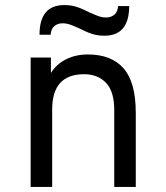

<svg xmlns="http://www.w3.org/2000/svg" viewBox="-20 -738 656 758"><path d="M516 -293V0H431V-304Q431 -377 398.5 -411Q366 -445 312 -445Q186 -445 186 -306V0H101V-511H181V-450Q203 -485 241 -504Q279 -523 327 -523Q420 -523 468 -468Q516 -413 516 -293ZM295 -625Q271 -636 256.5 -641Q242 -646 227 -646Q207 -646 194 -634.5Q181 -623 180 -601H136Q136 -718 234 -718Q260 -718 282 -711Q304 -704 331 -690Q355 -679 369.5 -674Q384 -669 399 -669Q419 -669 432 -680.5Q445 -692 446 -714H490Q490 -597 392 -597Q366 -597 344 -604Q322 -611 295 -625Z"/></svg>

Font: Overpass Mono
Style: Regular
Weight: 400
Monospace: yes
Designer: Delve Withrington, Dave Bailey
Foundry: Delve Fonts
Version: Version 1.000;DELV;Overpass